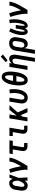

<svg xmlns="http://www.w3.org/2000/svg" viewBox="2236 -3048 1027 5540"><g transform="rotate(-90 2750.0 -278.5)"><path d="M175 8Q147 8 120.5 1Q94 -6 73.5 -22Q53 -38 40 -61.5Q27 -85 22 -111.5Q17 -138 18 -166Q19 -194 24 -222L43 -342Q47 -366 54 -389Q61 -412 73.5 -434Q86 -456 104 -474.5Q122 -493 144 -505.5Q166 -518 190 -523Q214 -528 237 -528Q260 -528 280.5 -520Q301 -512 316 -497Q331 -482 341 -462.5Q351 -443 358 -423Q366 -447 373.5 -471.5Q381 -496 389 -520H485Q460 -452 436.5 -384.5Q413 -317 386 -250Q391 -188 394 -125Q397 -62 401 0H305Q305 -21 305.5 -41.5Q306 -62 306 -83Q295 -65 281.5 -49Q268 -33 251 -20Q234 -7 214.5 0.5Q195 8 175 8ZM175 -88Q194 -88 211 -100Q228 -112 240 -127.5Q252 -143 261 -160.5Q270 -178 278 -195.5Q286 -213 293.5 -231Q301 -249 307 -267Q306 -284 305 -300.5Q304 -317 302 -333.5Q300 -350 296.5 -366Q293 -382 286 -396.5Q279 -411 266.5 -421.5Q254 -432 237 -432Q225 -432 213.5 -427.5Q202 -423 192.5 -414.5Q183 -406 176.5 -395Q170 -384 165.5 -373Q161 -362 158 -350Q155 -338 153 -327L134 -207Q131 -194 130 -182Q129 -170 129 -157.5Q129 -145 131 -133.5Q133 -122 138.5 -111.5Q144 -101 153.5 -94.5Q163 -88 175 -88Z M617 0Q624 -44 621 -86.5Q618 -129 611.5 -171Q605 -213 596.5 -254Q588 -295 578.5 -335.5Q569 -376 557 -416Q545 -456 531 -494L635 -528Q666 -447 687 -361Q708 -275 722 -187Q742 -221 761 -255Q780 -289 797 -324Q814 -359 829 -395Q844 -431 850 -468L858 -520H971L962 -468Q955 -427 939.5 -386.5Q924 -346 905 -306.5Q886 -267 865 -228Q844 -189 822 -151Q800 -113 777 -75Q754 -37 730 0Z M1300 0Q1278 0 1257 -3.5Q1236 -7 1218 -17Q1200 -27 1187 -42.5Q1174 -58 1167.5 -77.5Q1161 -97 1161 -119Q1161 -141 1164 -163L1208 -424H1073L1089 -520H1471L1455 -424H1320L1274 -147Q1273 -138 1273 -129.5Q1273 -121 1275.5 -113.5Q1278 -106 1285 -101Q1292 -96 1300 -96H1393V0Z M1800 0Q1778 0 1757 -3.5Q1736 -7 1718 -17Q1700 -27 1687 -42.5Q1674 -58 1667.5 -77.5Q1661 -97 1661 -119Q1661 -141 1664 -163L1708 -424H1595V-520H1836L1774 -147Q1773 -138 1773 -129.5Q1773 -121 1775.5 -113.5Q1778 -106 1785 -101Q1792 -96 1800 -96H1893V0Z M2018 0 2104 -520H2217L2183 -313L2351 -520H2486L2276 -282L2400 0H2281L2196 -192L2155 -145L2131 0Z M2701 8Q2672 8 2645 1Q2618 -6 2596.5 -21.5Q2575 -37 2560.5 -60Q2546 -83 2539.5 -109.5Q2533 -136 2534 -165Q2535 -194 2540 -222L2589 -520H2701L2650 -207Q2647 -194 2646 -181Q2645 -168 2646 -155.5Q2647 -143 2650 -131Q2653 -119 2660 -109Q2667 -99 2678 -93.5Q2689 -88 2702 -88Q2717 -88 2732 -94.5Q2747 -101 2758 -112.5Q2769 -124 2777.5 -137.5Q2786 -151 2792.5 -165.5Q2799 -180 2804.5 -194.5Q2810 -209 2814 -223.5Q2818 -238 2821 -253Q2824 -268 2827 -282Q2836 -340 2836 -397Q2836 -454 2828 -509L2938 -522Q2947 -460 2947.5 -396.5Q2948 -333 2937 -268Q2932 -237 2923.5 -205.5Q2915 -174 2901.5 -143.5Q2888 -113 2868.5 -84.5Q2849 -56 2823 -34Q2797 -12 2764.5 -2Q2732 8 2701 8Z M3206 8Q3174 8 3146.5 -5.5Q3119 -19 3102 -42.5Q3085 -66 3075.5 -95Q3066 -124 3061 -154Q3056 -184 3055 -215Q3054 -246 3055.5 -277.5Q3057 -309 3060.5 -341Q3064 -373 3070 -405Q3074 -431 3079.5 -457.5Q3085 -484 3092.5 -510.5Q3100 -537 3110 -563Q3120 -589 3133 -614Q3146 -639 3162.5 -662.5Q3179 -686 3201 -704.5Q3223 -723 3250 -733Q3277 -743 3303 -743Q3335 -743 3362.5 -729.5Q3390 -716 3407 -692.5Q3424 -669 3433.5 -640Q3443 -611 3448 -581Q3453 -551 3454 -520Q3455 -489 3453.5 -457.5Q3452 -426 3448.5 -394Q3445 -362 3439 -330Q3435 -304 3429.5 -277.5Q3424 -251 3416.5 -224.5Q3409 -198 3399 -172Q3389 -146 3376 -121Q3363 -96 3346.5 -72.5Q3330 -49 3308 -30.5Q3286 -12 3259 -2Q3232 8 3206 8ZM3340 -415Q3341 -428 3342.5 -441Q3344 -454 3345 -467Q3346 -480 3346.5 -493Q3347 -506 3347 -518.5Q3347 -531 3347 -544Q3347 -557 3345.5 -569.5Q3344 -582 3342 -594.5Q3340 -607 3336 -618Q3332 -629 3323 -638Q3314 -647 3301 -647Q3288 -647 3276 -638.5Q3264 -630 3255.5 -618.5Q3247 -607 3240 -595Q3233 -583 3227.5 -570.5Q3222 -558 3217.5 -545Q3213 -532 3209 -519.5Q3205 -507 3201.5 -494Q3198 -481 3195 -468Q3192 -455 3189.5 -442Q3187 -429 3184 -415ZM3208 -88Q3221 -88 3233 -96.5Q3245 -105 3253.5 -116.5Q3262 -128 3269 -140Q3276 -152 3281.5 -164.5Q3287 -177 3291.5 -190Q3296 -203 3300 -215.5Q3304 -228 3307.5 -241Q3311 -254 3314 -267Q3317 -280 3319.5 -293Q3322 -306 3325 -320H3170Q3168 -307 3166.5 -294Q3165 -281 3164 -268Q3163 -255 3162.5 -242Q3162 -229 3162 -216.5Q3162 -204 3162 -191Q3162 -178 3163.5 -165.5Q3165 -153 3167 -140.5Q3169 -128 3173.5 -117Q3178 -106 3186.5 -97Q3195 -88 3208 -88Z M3737 215 3824 -313Q3826 -327 3827 -340Q3828 -353 3827 -366Q3826 -379 3822 -391.5Q3818 -404 3810.5 -413.5Q3803 -423 3791 -427.5Q3779 -432 3766 -432Q3748 -432 3731 -425Q3714 -418 3701 -404.5Q3688 -391 3681 -374Q3674 -357 3672 -340L3615 0H3503L3589 -520H3701L3689 -448Q3701 -466 3716 -481.5Q3731 -497 3749 -507.5Q3767 -518 3787 -523Q3807 -528 3827 -528Q3852 -528 3875 -518.5Q3898 -509 3912 -490Q3926 -471 3932.5 -447.5Q3939 -424 3941 -399Q3943 -374 3940.5 -348.5Q3938 -323 3934 -298L3849 215ZM3777 -574 3726 -626 3885 -772 3947 -708Z M3967 215 4059 -342Q4063 -367 4071 -391Q4079 -415 4093 -437.5Q4107 -460 4127 -478Q4147 -496 4170.5 -507.5Q4194 -519 4219 -523.5Q4244 -528 4268 -528Q4298 -528 4326.5 -522Q4355 -516 4378 -501Q4401 -486 4417 -463.5Q4433 -441 4440.5 -413.5Q4448 -386 4447.5 -356.5Q4447 -327 4442 -298L4422 -178Q4418 -155 4412 -133Q4406 -111 4395.5 -90Q4385 -69 4370 -50.5Q4355 -32 4335 -18Q4315 -4 4292.5 2Q4270 8 4248 8Q4225 8 4204 1.5Q4183 -5 4168 -19.5Q4153 -34 4144 -53Q4135 -72 4131 -93L4080 215ZM4217 -88Q4235 -88 4253.5 -97Q4272 -106 4284 -122Q4296 -138 4302.5 -156.5Q4309 -175 4312 -193L4332 -313Q4334 -327 4335 -340.5Q4336 -354 4334.5 -367.5Q4333 -381 4328.5 -393Q4324 -405 4315 -414Q4306 -423 4293.5 -427.5Q4281 -432 4267 -432Q4249 -432 4230 -423Q4211 -414 4198.5 -398.5Q4186 -383 4179.5 -364.5Q4173 -346 4169 -327L4152 -220Q4149 -205 4148 -190Q4147 -175 4148.5 -161Q4150 -147 4154 -133.5Q4158 -120 4166.5 -109.5Q4175 -99 4188.5 -93.5Q4202 -88 4217 -88Z M4606 8Q4586 8 4569 -0.5Q4552 -9 4540.5 -23.5Q4529 -38 4523 -56Q4517 -74 4513.5 -93Q4510 -112 4509 -131.5Q4508 -151 4508.5 -170.5Q4509 -190 4511 -210Q4513 -230 4516 -250Q4528 -321 4553 -391Q4578 -461 4613 -528L4703 -487Q4671 -427 4649.5 -363.5Q4628 -300 4617 -235Q4616 -228 4615 -221.5Q4614 -215 4613 -208Q4612 -201 4611.5 -194Q4611 -187 4610 -180.5Q4609 -174 4608.5 -167Q4608 -160 4607.5 -153Q4607 -146 4607 -139.5Q4607 -133 4607 -126Q4607 -119 4607.5 -112.5Q4608 -106 4609.5 -99.5Q4611 -93 4613.5 -86.5Q4616 -80 4623 -80Q4630 -80 4635 -86.5Q4640 -93 4643 -99.5Q4646 -106 4649 -112.5Q4652 -119 4654 -125.5Q4656 -132 4658.5 -138.5Q4661 -145 4662.5 -152Q4664 -159 4666 -165.5Q4668 -172 4669.5 -179Q4671 -186 4672.5 -192.5Q4674 -199 4675.5 -206Q4677 -213 4678 -219.5Q4679 -226 4680.5 -233Q4682 -240 4683 -246.5Q4684 -253 4685 -260L4698 -338H4801L4788 -260Q4787 -253 4786 -246.5Q4785 -240 4784 -233Q4783 -226 4782 -219.5Q4781 -213 4780.5 -206Q4780 -199 4779 -192.5Q4778 -186 4777.5 -179Q4777 -172 4776.5 -165.5Q4776 -159 4775.5 -152Q4775 -145 4775 -138.5Q4775 -132 4775 -125.5Q4775 -119 4775.5 -112.5Q4776 -106 4777 -99.5Q4778 -93 4781 -86.5Q4784 -80 4790 -80Q4797 -80 4802 -86.5Q4807 -93 4810 -99.5Q4813 -106 4815.5 -112.5Q4818 -119 4820.5 -125.5Q4823 -132 4825 -139Q4827 -146 4829 -152.5Q4831 -159 4832.5 -166Q4834 -173 4836 -179.5Q4838 -186 4839.5 -193Q4841 -200 4842 -206.5Q4843 -213 4844.5 -220Q4846 -227 4847.5 -233.5Q4849 -240 4850 -247Q4851 -254 4852 -260Q4863 -324 4863 -387.5Q4863 -451 4849 -511L4950 -528Q4962 -461 4964 -391Q4966 -321 4954 -250Q4951 -230 4946.5 -210Q4942 -190 4936 -170.5Q4930 -151 4922.5 -131.5Q4915 -112 4905 -93Q4895 -74 4883 -56Q4871 -38 4855 -23.5Q4839 -9 4819 -0.5Q4799 8 4779 8Q4763 8 4749.5 2Q4736 -4 4727 -15.5Q4718 -27 4713 -41Q4708 -55 4705 -70Q4697 -55 4687.5 -41Q4678 -27 4665.5 -15.5Q4653 -4 4637.5 2Q4622 8 4606 8Z M5117 0Q5124 -44 5121 -86.5Q5118 -129 5111.5 -171Q5105 -213 5096.5 -254Q5088 -295 5078.5 -335.5Q5069 -376 5057 -416Q5045 -456 5031 -494L5135 -528Q5166 -447 5187 -361Q5208 -275 5222 -187Q5242 -221 5261 -255Q5280 -289 5297 -324Q5314 -359 5329 -395Q5344 -431 5350 -468L5358 -520H5471L5462 -468Q5455 -427 5439.5 -386.5Q5424 -346 5405 -306.5Q5386 -267 5365 -228Q5344 -189 5322 -151Q5300 -113 5277 -75Q5254 -37 5230 0Z"/></g></svg>

Font: Iosevka SS04
Style: Bold Italic
Weight: 700
Italic angle: -9°
Monospace: yes
Designer: Belleve Invis
Foundry: Belleve Invis
Version: Version 19.0.0; ttfautohint (v1.8.4)